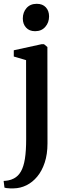

<svg xmlns="http://www.w3.org/2000/svg" viewBox="-50 -770 356 1031"><path d="M23.5 241.5Q13.5 242 3.2 241.5Q-7 241 -15 240Q-23 239 -26 237.5L-30.5 201.5Q-22 201.5 -6 198.8Q10 196 25 188Q48 176 62.5 150.5Q77 125 83.8 82.5Q90.5 40 90.5 -23.5L90 -447L24 -466.5V-500L172.5 -532.5H186.5L204.5 -517.5L205 0Q205 58 190.2 102.8Q175.5 147.5 150 178.2Q124.5 209 91.8 225Q59 241 23.5 241.5ZM138 -602.5Q107.5 -602.5 90 -621.8Q72.5 -641 72.5 -670.5Q72.5 -704 92.5 -726.8Q112.5 -749.5 147 -749.5H148Q178.5 -749.5 196 -730.8Q213.5 -712 213.5 -682Q213.5 -649 193.2 -625.8Q173 -602.5 139 -602.5Z"/></svg>

Font: Merriweather 96pt SemiBold
Style: Regular
Weight: 600
Version: Version 2.100